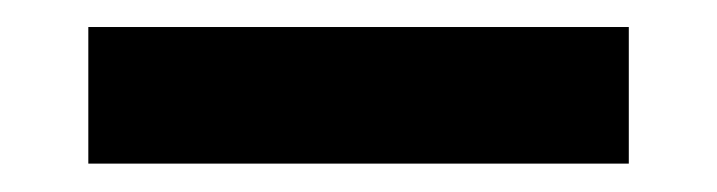

<svg xmlns="http://www.w3.org/2000/svg" viewBox="-20 -422 523 140"><path d="M44.4 -320.8V-402.3H438.5V-320.8ZM44.4 -302.7V-383.3H438.5V-302.7Z"/></svg>

Font: Open Sans
Style: Regular
Weight: 600
Width: 3
Foundry: Ascender Corporation
Version: Version 1.000